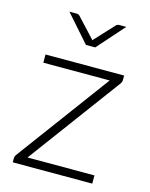

<svg xmlns="http://www.w3.org/2000/svg" viewBox="-109 -778 661 848"><g transform="rotate(15 222.0 -354.0)"><path d="M408.5 -497.5V-477.5Q408.5 -467 401.5 -458.5L90 -37.5H396V0H32.5V-19Q32.5 -27.5 40 -37.5L352.5 -460H49V-497.5ZM362 -707.5 253 -584.5H210.5L102 -707.5H135.5Q143.5 -707.5 149 -702L227 -618Q228.5 -616.5 230 -615Q231.5 -613.5 232.5 -611.5Q234 -613.5 235.2 -615Q236.5 -616.5 238 -618L316 -702Q321.5 -707.5 329.5 -707.5Z"/></g></svg>

Font: Lato 2
Style: Regular
Weight: 300
Designer: Lukasz Dziedzic with Adam Twardoch and Botio Nikoltchev
Foundry: tyPoland Lukasz Dziedzic
Version: Version 2.015; 2015-08-06; http://www.latofonts.com/